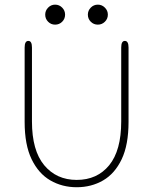

<svg xmlns="http://www.w3.org/2000/svg" viewBox="-20 -795 659 826"><path d="M310 10.5Q247.5 10.5 196.8 -18.8Q146 -48 116 -110Q86 -172 86 -270.5V-590.5Q86 -619 102 -619Q117.5 -619 117.5 -590.5V-272.5Q117.5 -147.5 170.2 -84.2Q223 -21 310 -21Q398 -21 449.8 -84.2Q501.5 -147.5 501.5 -272.5V-590.5Q501.5 -619 517 -619Q533 -619 533 -590.5V-270.5Q533 -172 503.5 -110Q474 -48 423.5 -18.8Q373 10.5 310 10.5ZM217 -689Q199.5 -689 187 -701.5Q174.5 -714 174.5 -732Q174.5 -749.5 187 -762.2Q199.5 -775 217 -775Q235 -775 247.5 -762.2Q260 -749.5 260 -732Q260 -714 247.5 -701.5Q235 -689 217 -689ZM401 -689Q383 -689 370.5 -701.5Q358 -714 358 -732Q358 -749.5 370.5 -762.2Q383 -775 401 -775Q418.5 -775 431.2 -762.2Q444 -749.5 444 -732Q444 -714 431.2 -701.5Q418.5 -689 401 -689Z"/></svg>

Font: Sono ExtraLight
Style: Regular
Weight: 200
Designer: Tyler Finck
Foundry: Tyler Finck
Version: Version 2.112